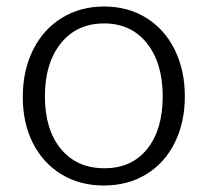

<svg xmlns="http://www.w3.org/2000/svg" viewBox="-20 -560 638 590"><path d="M50 -262Q50 -343 81.5 -406.5Q113 -470 170 -505Q227 -540 300 -540Q373 -540 429.5 -505Q486 -470 517 -407Q548 -344 548 -264Q548 -184 517 -121.5Q486 -59 429.5 -24.5Q373 10 299 10Q225 10 168.5 -24.5Q112 -59 81 -120.5Q50 -182 50 -262ZM480 -264Q480 -366 431.5 -427Q383 -488 300 -488Q216 -488 167 -427Q118 -366 118 -264Q118 -162 167 -102.5Q216 -43 301 -43Q385 -43 432.5 -102.5Q480 -162 480 -264Z"/></svg>

Font: Libre Franklin Light
Style: Regular
Weight: 300
Designer: Pablo Impallari, Rodrigo Fuenzalida
Foundry: Impallari Type
Version: Version 1.002; ttfautohint (v1.5)